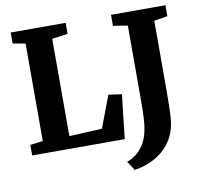

<svg xmlns="http://www.w3.org/2000/svg" viewBox="-97 -848 1212 1143"><g transform="rotate(-10 509.5 -276.0)"><path d="M39.5 0V-63.5L116.5 -73.5V-663L40.5 -676.5V-743H373V-676.5L277.5 -663V-75L476 -84.5L549 -277.5L629 -266L599 0ZM589.5 135.5Q614 127.5 637.8 110.8Q661.5 94 681.8 67.8Q702 41.5 713.5 6.5Q721 -14.5 725.5 -40.8Q730 -67 732.2 -105Q734.5 -143 734.5 -198.5V-662.5L647 -676.5V-743H976V-676.5L894.5 -663.5V-275Q894.5 -182 892.5 -116.8Q890.5 -51.5 880.5 -15.5Q866 38.5 831.8 81Q797.5 123.5 745.5 151.8Q693.5 180 626.5 191Z"/></g></svg>

Font: Merriweather ExtraBold
Style: Regular
Weight: 800
Version: Version 2.100